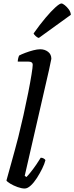

<svg xmlns="http://www.w3.org/2000/svg" viewBox="-20 -1083 427 1103"><path d="M122 0Q104 0 80.5 -8.5Q57 -17 39 -28Q21 -39 17 -46Q20 -57 27.5 -84Q35 -111 45 -147Q55 -183 65.5 -221.5Q76 -260 85 -295Q100 -355 115 -422Q130 -489 142 -550Q154 -611 161 -654.5Q168 -698 168 -711Q168 -729 144 -729H82Q82 -738 84.5 -748Q87 -758 90 -764Q103 -771 125.5 -779.5Q148 -788 171 -794Q194 -800 211 -800Q237 -800 256 -785.5Q275 -771 275 -745Q275 -743 270.5 -724Q266 -705 262 -683L122 -73L132 -66Q142 -76 157.5 -95.5Q173 -115 188.5 -137.5Q204 -160 214 -177Q223 -177 231 -172.5Q239 -168 241 -163Q236 -142 222.5 -114.5Q209 -87 192 -60.5Q175 -34 156.5 -17Q138 0 122 0ZM203 -865Q194 -867 184.5 -876Q175 -885 173 -891Q209 -942 241.5 -980.5Q274 -1019 298.5 -1041Q323 -1063 333 -1063Q340 -1063 352.5 -1053Q365 -1043 375.5 -1028.5Q386 -1014 387 -998Z"/></svg>

Font: Texturina 72pt 72pt SemiBold
Style: Italic
Weight: 600
Italic angle: -11°
Designer: Guillermo Torres Carreño
Foundry: Omnibus-Type
Version: Version 1.002; ttfautohint (v1.8.3)